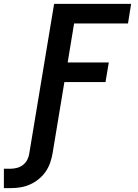

<svg xmlns="http://www.w3.org/2000/svg" viewBox="-92 -755 712 990"><path d="M-72 215V115H-37Q-21 115 -4 110.5Q13 106 27 95Q41 84 49 68Q57 52 59 36L187 -735H584L568 -634H290L257 -433H469L452 -332H240L179 36Q175 60 166.5 84.5Q158 109 143 130.5Q128 152 107 169Q86 186 62 196.5Q38 207 13 211Q-12 215 -37 215Z"/></svg>

Font: Iosevka SS04 Extended
Style: Bold Italic
Weight: 700
Width: 7
Italic angle: -9°
Monospace: yes
Designer: Belleve Invis
Foundry: Belleve Invis
Version: Version 19.0.0; ttfautohint (v1.8.4)